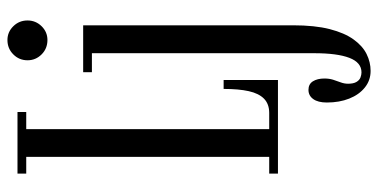

<svg xmlns="http://www.w3.org/2000/svg" viewBox="-270 -497 1016 516"><g transform="rotate(-90 238.0 -239.0)"><path d="M29.5 0V-23.5H74.5V-676.5H29.5V-700H195V-676.5H149V-23.5H192.5Q216.5 -23.5 230.8 -37.5Q245 -51.5 251 -78.5Q257 -105.5 257 -146H281V0ZM305.5 249Q280 249 260.8 233.5Q241.5 218 231 191.5Q220.5 165 220.5 131.5Q220.5 107.5 229.8 94.8Q239 82 254.5 82Q270 82 277.5 94Q285 106 285 125Q285 137.5 281.8 148Q278.5 158.5 274.8 168.2Q271 178 271 188.5Q271 203 275.8 211Q280.5 219 287.8 221.8Q295 224.5 301.5 224.5Q328 224.5 340.5 192Q353 159.5 353 97.5V-500H302V-523.5H428V40.5Q428 99 417.8 139Q407.5 179 390 203.2Q372.5 227.5 350.8 238.2Q329 249 305.5 249ZM388.5 -619.5Q365.5 -619.5 349.8 -635.2Q334 -651 334 -673Q334 -695.5 349.8 -711.2Q365.5 -727 388.5 -727Q410 -727 425.5 -711.2Q441 -695.5 441 -673Q441 -651 425.5 -635.2Q410 -619.5 388.5 -619.5Z"/></g></svg>

Font: Imbue 48pt
Style: Regular
Weight: 400
Designer: Tyler Finck
Foundry: Etcetera Type Company
Version: Version 1.102